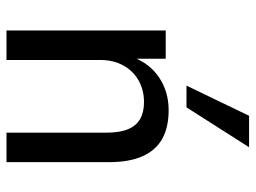

<svg xmlns="http://www.w3.org/2000/svg" viewBox="-118 -670 788 592"><g transform="rotate(90 276.0 -374.0)"><path d="M74 0V-491H161V-391H157Q176 -442 219.5 -471Q263 -500 320 -500Q372 -500 407.5 -480.5Q443 -461 461.5 -420Q480 -379 480 -315V0H389V-309Q389 -349 378.5 -374.5Q368 -400 347 -412Q326 -424 295 -424Q258 -424 228.5 -407.5Q199 -391 182 -360.5Q165 -330 165 -290V0ZM244 -555 337 -748H434L311 -555Z"/></g></svg>

Font: Nunito Sans 10pt SemiCondensed Medium
Style: Regular
Weight: 500
Width: 4
Designer: Vernon Adams
Foundry: Vernon Adams
Version: Version 3.101;gftools[0.9.27]